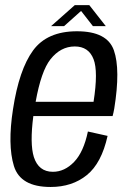

<svg xmlns="http://www.w3.org/2000/svg" viewBox="-20 -722 500 746"><path d="M176.5 4.5Q59 4.5 34 -77.2Q9 -159 30.5 -297.5Q54 -451.5 108.5 -526Q163 -600.5 279 -600.5Q396.5 -600.5 422.5 -526.5Q448.5 -452.5 424 -300.5Q421 -283.5 417.5 -271H109.5Q95.5 -163.5 111.5 -112Q130 -54.5 185.5 -54.5Q231 -54.5 268 -93Q305 -131.5 321.5 -211L398 -194Q374.5 -88 317.5 -41.8Q260.5 4.5 176.5 4.5ZM118.5 -326.5H343.5Q362 -444.5 343.5 -492Q324.5 -541.5 270.5 -541.5Q215.5 -541.5 176 -491.5Q140 -446 118.5 -326.5ZM178.5 -620.5 270.5 -702H327L391 -620.5H341L295 -679.5L229 -620.5Z"/></svg>

Font: Anybody
Style: Italic
Weight: 400
Italic angle: -10°
Designer: Tyler Finck
Foundry: Etcetera Type Company
Version: Version 1.010; ttfautohint (v1.8.3) -l 8 -r 50 -G 200 -x 14 